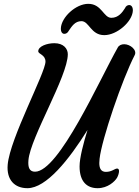

<svg xmlns="http://www.w3.org/2000/svg" viewBox="-20 -987 733 1012"><path d="M20.5 -118.7C13.7 -39.1 57.1 4.9 124.5 4.9C224.1 4.9 343.8 -145.5 441.4 -302.2C420.4 -234.9 399.4 -155.3 399.4 -109.9C399.4 -28.8 439 4.9 494.6 4.9C548.3 4.9 585.4 -30.8 596.7 -49.8C603 -61 607.4 -75.2 607.4 -85C607.4 -93.3 604.5 -98.6 597.2 -98.6C584.5 -98.6 570.3 -81.1 538.1 -81.1C511.7 -81.1 503.4 -100.6 503.4 -127.9C503.4 -134.8 503.9 -142.6 504.9 -150.4C516.1 -252 624 -568.8 689.9 -696.3C704.1 -723.1 666.5 -753.9 634.8 -753.9C621.1 -753.9 607.4 -749 600.6 -736.3C503.4 -564.5 290.5 -82 164.6 -82C135.3 -82 126.5 -104 129.9 -143.1C140.1 -262.2 337.4 -585.4 337.4 -701.2C337.4 -730 315.4 -759.3 266.6 -759.3C228 -759.3 181.6 -743.2 181.6 -716.8C181.6 -701.2 219.7 -699.2 219.7 -662.1C219.7 -603.5 32.2 -257.3 20.5 -118.7ZM342.3 -824.7C357.9 -847.2 374.5 -875.5 409.2 -875.5C450.2 -875.5 458.5 -801.8 529.8 -801.8C596.7 -801.8 677.2 -872.6 680.2 -930.2C681.6 -969.7 647 -966.3 638.7 -943.8C624.5 -921.4 604 -893.1 566.9 -893.1C525.4 -893.1 516.6 -966.8 445.3 -966.8C379.4 -966.8 303.7 -896 300.8 -838.4C299.3 -798.8 332.5 -803.2 342.3 -824.7Z"/></svg>

Font: Courgette
Style: Regular
Weight: 400
Designer: Karolina Lach
Foundry: Karolina Lach
Version: Version 1.002